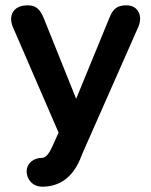

<svg xmlns="http://www.w3.org/2000/svg" viewBox="-20 -517 568 721"><path d="M80 126C80 155 101 184 139 184C198 184 254 155 286 68L291 56L499 -415C518 -458 498 -497 455 -497C421 -497 404 -485 390 -448L266 -146L145 -447C130 -485 113 -497 84 -497C29 -497 10 -458 29 -414L200 -19L177 32L173 40C159 70 146 76 136 76C107 76 81 95 80 126Z"/></svg>

Font: SN Pro SemiBold
Style: Regular
Weight: 600
Designer: Tobias Whetton
Foundry: Supernotes
Version: Version 1.003;Glyphs 3.3 (3324)